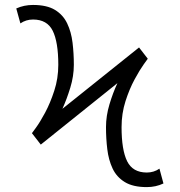

<svg xmlns="http://www.w3.org/2000/svg" viewBox="-20 -744 723 772"><path d="M468.8 -232.9Q468.8 -141.1 491.2 -95.7Q513.7 -50.3 570.3 -50.3Q598.6 -50.3 621.1 -65.9L637.2 -6.3Q606.4 8.3 570.3 8.3Q514.6 8.3 481.7 -12Q448.7 -32.2 432.6 -66.7Q416.5 -101.1 411.4 -144Q406.2 -187 406.2 -232.9Q406.2 -278.3 420.2 -324.7Q434.1 -371.1 452.1 -409.7L144 -162.6L108.4 -208.5Q108.4 -208.5 124.5 -230.5Q140.6 -252.4 161.4 -291Q182.1 -329.6 198.2 -379.2Q214.4 -428.7 214.4 -483.4Q214.4 -575.2 191.9 -620.4Q169.4 -665.5 112.8 -665.5Q84.5 -665.5 62 -649.9L45.4 -710Q76.7 -724.1 112.8 -724.1Q168.5 -724.1 201.2 -704.1Q233.9 -684.1 250.2 -649.7Q266.6 -615.2 271.7 -572.3Q276.9 -529.3 276.9 -483.4Q276.9 -438 262.7 -391.6Q248.5 -345.2 231 -306.6L539.1 -553.2L574.2 -507.8Q574.2 -507.8 558.3 -485.8Q542.5 -463.9 521.5 -425.3Q500.5 -386.7 484.6 -337.2Q468.8 -287.6 468.8 -232.9Z"/></svg>

Font: Giphurs Light
Style: Regular
Weight: 300
Version: Version 0.920; ttfautohint (v1.8.4.7-5d5b)